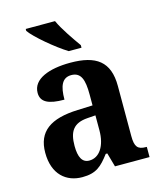

<svg xmlns="http://www.w3.org/2000/svg" viewBox="-115 -850 792 944"><g transform="rotate(-15 280.5 -378.0)"><path d="M282 -606H347V-619C320 -657 275 -721 255 -766H106V-756C130 -721 223 -642 282 -606ZM187 10C258 10 286 -17 327 -71H335L355 0H531V-52H527C485 -52 471 -68 471 -123V-378C471 -503 405 -549 274 -549C167 -549 81 -518 81 -447C81 -400 119 -381 200 -381C200 -449 216 -489 263 -489C313 -489 326 -448 326 -374V-318L250 -315C110 -310 41 -261 41 -153C41 -42 106 10 187 10ZM241 -60C205 -60 189 -91 189 -148C189 -221 213 -259 286 -264L327 -267V-191C327 -112 293 -60 241 -60Z"/></g></svg>

Font: Noto Serif Myanmar SemiCondensed
Style: Bold
Weight: 700
Width: 4
Designer: Ben Mitchell and the Monotype Design Team
Foundry: Monotype Imaging Inc.
Version: Version 2.106